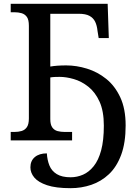

<svg xmlns="http://www.w3.org/2000/svg" viewBox="-20 -734 710 1004"><path d="M349 250Q272 250 226 234.5Q180 219 159.5 194.5Q139 170 139 141Q139 107 162 87.5Q185 68 225 68Q227 103 238.5 131.5Q250 160 277 176.5Q304 193 349 193Q383 193 414 179.5Q445 166 470 135Q495 104 509 52Q523 0 523 -77Q523 -153 500.5 -202.5Q478 -252 442 -280.5Q406 -309 366 -320.5Q326 -332 292 -332Q279 -332 266.5 -331.5Q254 -331 243 -329V-111Q243 -82 253.5 -67.5Q264 -53 281 -48.5Q298 -44 319 -44H357V0H36V-44H55Q76 -44 93 -49Q110 -54 120.5 -69Q131 -84 131 -115V-599Q131 -631 120.5 -645.5Q110 -660 93 -665Q76 -670 55 -670H36V-714H543L549 -535H496L490 -572Q487 -601 477.5 -620.5Q468 -640 448 -651Q428 -662 391 -662H243V-386Q260 -389 281 -390.5Q302 -392 326 -392Q380 -392 435 -375Q490 -358 535.5 -321.5Q581 -285 609 -225Q637 -165 637 -78Q637 13 613.5 76Q590 139 549.5 177Q509 215 457.5 232.5Q406 250 349 250Z"/></svg>

Font: ET Text
Style: Regular
Weight: 470
Designer: Monotype Design Team
Foundry: Monotype Imaging Inc.
Version: Version 2.009